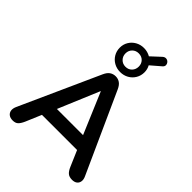

<svg xmlns="http://www.w3.org/2000/svg" viewBox="-292 -1184 1329 1329"><g transform="rotate(45 372.0 -519.5)"><path d="M84 8Q60 8 45.5 -3Q31 -14 28 -32.5Q25 -51 35 -74L299 -659Q312 -688 330.5 -700.5Q349 -713 373 -713Q396 -713 414.5 -700.5Q433 -688 446 -659L711 -74Q722 -51 719 -32Q716 -13 702 -2.5Q688 8 665 8Q637 8 621.5 -5.5Q606 -19 594 -47L529 -198L583 -163H161L215 -198L151 -47Q138 -18 124 -5Q110 8 84 8ZM371 -566 231 -233 205 -265H539L514 -233L373 -566ZM373 -755Q339 -755 311.5 -770.5Q284 -786 268 -813Q252 -840 252 -873Q252 -906 268 -932.5Q284 -959 311.5 -974.5Q339 -990 373 -990Q391 -990 407 -985.5Q423 -981 437 -973L505 -1036Q518 -1048 531.5 -1047Q545 -1046 554 -1036.5Q563 -1027 564 -1014Q565 -1001 552 -990L480 -928Q494 -903 494 -873Q494 -840 478 -813Q462 -786 434.5 -770.5Q407 -755 373 -755ZM373 -807Q402 -807 420 -826Q438 -845 438 -873Q438 -901 420 -919.5Q402 -938 373 -938Q345 -938 326.5 -919.5Q308 -901 308 -873Q308 -845 326.5 -826Q345 -807 373 -807Z"/></g></svg>

Font: Nunito ExtraLight
Style: Regular
Weight: 200
Designer: Vernon Adams
Foundry: Vernon Adams
Version: Version 3.602